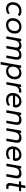

<svg xmlns="http://www.w3.org/2000/svg" viewBox="2620 -3264 826 6107"><g transform="rotate(90 3033.5 -211.0)"><path d="M260 10Q194 10 147 -17Q100 -44 74.5 -90Q49 -136 49 -193Q49 -281 84.5 -345.5Q120 -410 183.5 -445Q247 -480 330 -480Q384 -480 424 -465Q464 -450 493 -421L451 -361Q424 -387 392 -398Q360 -409 322 -409Q266 -409 223 -383Q180 -357 156 -309.5Q132 -262 132 -197Q132 -137 168 -99Q204 -61 268 -61Q306 -61 338.5 -72Q371 -83 407 -109L428 -49Q391 -20 349 -5Q307 10 260 10Z M768 10Q702 10 655 -17Q608 -44 582.5 -90Q557 -136 557 -193Q557 -281 592.5 -345.5Q628 -410 691.5 -445Q755 -480 838 -480Q904 -480 951 -453Q998 -426 1023.5 -380.5Q1049 -335 1049 -277Q1049 -189 1013.5 -124.5Q978 -60 914.5 -25Q851 10 768 10ZM776 -61Q832 -61 875 -87Q918 -113 942 -160.5Q966 -208 966 -273Q966 -333 930 -371Q894 -409 830 -409Q774 -409 731 -383Q688 -357 664 -309.5Q640 -262 640 -197Q640 -137 676 -99Q712 -61 776 -61Z M1135 0 1217 -470H1295L1285 -417Q1314 -451 1350.5 -465.5Q1387 -480 1435 -480Q1486 -480 1517 -460Q1548 -440 1564 -405Q1596 -448 1637.5 -464Q1679 -480 1735 -480Q1787 -480 1817.5 -464Q1848 -448 1862.5 -420.5Q1877 -393 1879.5 -359Q1882 -325 1876 -289L1825 0H1744L1793 -280Q1799 -308 1796 -337.5Q1793 -367 1774.5 -388Q1756 -409 1713 -409Q1650 -409 1614 -369.5Q1578 -330 1564 -252L1520 0H1439L1488 -280Q1493 -306 1491 -336Q1489 -366 1470.5 -387.5Q1452 -409 1408 -409Q1345 -409 1309.5 -369.5Q1274 -330 1260 -252L1216 0Z M1951 182 2066 -470H2144L2132 -401Q2160 -439 2206.5 -459.5Q2253 -480 2310 -480Q2370 -480 2413.5 -453.5Q2457 -427 2480.5 -381Q2504 -335 2504 -277Q2504 -191 2470.5 -126Q2437 -61 2378 -25.5Q2319 10 2240 10Q2182 10 2139 -14Q2096 -38 2079 -83L2032 182ZM2233 -61Q2289 -61 2331.5 -87Q2374 -113 2397.5 -160.5Q2421 -208 2421 -273Q2421 -333 2386 -371Q2351 -409 2287 -409Q2231 -409 2189 -383Q2147 -357 2123.5 -309.5Q2100 -262 2100 -197Q2100 -137 2134.5 -99Q2169 -61 2233 -61Z M2590 0 2672 -470H2750L2737 -397Q2764 -443 2799.5 -459.5Q2835 -476 2882 -476Q2893 -476 2905.5 -474.5Q2918 -473 2928 -470L2915 -394Q2902 -397 2889 -398.5Q2876 -400 2863 -400Q2807 -400 2767 -361Q2727 -322 2713 -240L2671 0Z M3151 10Q3083 10 3035 -17Q2987 -44 2962 -90Q2937 -136 2937 -193Q2937 -283 2973.5 -347.5Q3010 -412 3071.5 -446Q3133 -480 3208 -480Q3296 -480 3348 -428.5Q3400 -377 3400 -293Q3400 -276 3393.5 -252Q3387 -228 3374 -210H3021Q3017 -180 3023.5 -153.5Q3030 -127 3047 -106Q3064 -85 3093 -73Q3122 -61 3163 -61Q3207 -61 3247 -75Q3287 -89 3322 -117L3344 -52Q3303 -21 3256 -5.5Q3209 10 3151 10ZM3028 -278H3314Q3317 -287 3317 -300Q3317 -356 3286.5 -382.5Q3256 -409 3200 -409Q3162 -409 3126.5 -393.5Q3091 -378 3065 -348.5Q3039 -319 3028 -278Z M3485 0 3567 -470H3645L3634 -409Q3664 -447 3702.5 -463.5Q3741 -480 3798 -480Q3852 -480 3884.5 -465Q3917 -450 3933 -423.5Q3949 -397 3951.5 -362.5Q3954 -328 3948 -289L3897 0H3816L3865 -280Q3870 -302 3869.5 -324.5Q3869 -347 3860.5 -366Q3852 -385 3830.5 -397Q3809 -409 3771 -409Q3706 -409 3665 -369.5Q3624 -330 3610 -252L3566 0Z M4055 0 4137 -470H4215L4204 -409Q4234 -447 4272.5 -463.5Q4311 -480 4368 -480Q4422 -480 4454.5 -465Q4487 -450 4503 -423.5Q4519 -397 4521.5 -362.5Q4524 -328 4518 -289L4467 0H4386L4435 -280Q4440 -302 4439.5 -324.5Q4439 -347 4430.5 -366Q4422 -385 4400.5 -397Q4379 -409 4341 -409Q4276 -409 4235 -369.5Q4194 -330 4180 -252L4136 0Z M4851 10Q4783 10 4735 -17Q4687 -44 4662 -90Q4637 -136 4637 -193Q4637 -283 4673.5 -347.5Q4710 -412 4771.5 -446Q4833 -480 4908 -480Q4996 -480 5048 -428.5Q5100 -377 5100 -293Q5100 -276 5093.5 -252Q5087 -228 5074 -210H4721Q4717 -180 4723.5 -153.5Q4730 -127 4747 -106Q4764 -85 4793 -73Q4822 -61 4863 -61Q4907 -61 4947 -75Q4987 -89 5022 -117L5044 -52Q5003 -21 4956 -5.5Q4909 10 4851 10ZM4728 -278H5014Q5017 -287 5017 -300Q5017 -356 4986.5 -382.5Q4956 -409 4900 -409Q4862 -409 4826.5 -393.5Q4791 -378 4765 -348.5Q4739 -319 4728 -278Z M5185 0 5267 -470H5345L5334 -409Q5364 -447 5402.5 -463.5Q5441 -480 5498 -480Q5552 -480 5584.5 -465Q5617 -450 5633 -423.5Q5649 -397 5651.5 -362.5Q5654 -328 5648 -289L5597 0H5516L5565 -280Q5570 -302 5569.5 -324.5Q5569 -347 5560.5 -366Q5552 -385 5530.5 -397Q5509 -409 5471 -409Q5406 -409 5365 -369.5Q5324 -330 5310 -252L5266 0Z M5916 6Q5882 6 5858 -4Q5834 -14 5820 -33Q5806 -52 5801.5 -77Q5797 -102 5802 -132L5849 -400H5744L5756 -470H5861L5885 -604H5966L5942 -470H6066L6054 -400H5930L5884 -137Q5880 -111 5885.5 -95Q5891 -79 5906 -71.5Q5921 -64 5943 -64Q5956 -64 5971 -65Q5986 -66 5995 -68L5984 -2Q5971 2 5953 4Q5935 6 5916 6Z"/></g></svg>

Font: Gantari
Style: Italic
Weight: 400
Italic angle: -10°
Designer: Anugrah Pasau
Foundry: Lafontype
Version: Version 1.000; ttfautohint (v1.8.3)